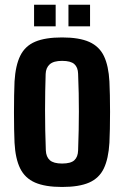

<svg xmlns="http://www.w3.org/2000/svg" viewBox="-20 -764 513 794"><path d="M236.7 9.2Q167.1 9.2 125.1 -9Q83.2 -27.3 63.4 -67.5Q43.6 -107.8 40.1 -173.6Q39 -196 38.4 -229Q37.8 -262 37.8 -298.8Q37.8 -335.6 38.4 -369.4Q39 -403.2 40.1 -427.1Q44.1 -493.8 64 -533.9Q83.9 -574 125.7 -591.6Q167.4 -609.2 236.7 -609.2Q307.7 -609.2 349.2 -590.6Q390.7 -572 409.9 -531.9Q429 -491.9 432.5 -427.1Q433.6 -403.5 434.4 -370.3Q435.1 -337 435.1 -300.8Q435.1 -264.5 434.4 -231.1Q433.6 -197.6 432.5 -173.6Q428.6 -107.8 409.4 -67.5Q390.2 -27.3 348.7 -9Q307.2 9.2 236.7 9.2ZM236.7 -87.7Q272.8 -87.7 287.5 -101.4Q302.3 -115.2 303 -142Q304.5 -186.8 305.4 -226.1Q306.2 -265.4 306.2 -302.8Q306.3 -340.2 305.5 -378.4Q304.7 -416.7 303 -458.9Q302.3 -485.7 287.3 -499Q272.4 -512.3 236.7 -512.3Q201.7 -512.3 185.7 -498.1Q169.8 -483.8 168.8 -458.3Q167.7 -425 167 -387Q166.4 -348.9 166.3 -308.2Q166.3 -267.5 167.1 -225.7Q167.9 -184 169.5 -142.4Q170.7 -115.1 186.2 -101.4Q201.7 -87.7 236.7 -87.7ZM263.1 -655V-744.3H352.4V-655ZM120.9 -655V-744.3H210.2V-655Z"/></svg>

Font: Big Shoulders Text SC Thin
Style: Regular
Weight: 100
Designer: Patric King
Foundry: XO Type Co
Version: Version 2.002